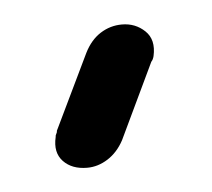

<svg xmlns="http://www.w3.org/2000/svg" viewBox="-28 -96 235 213"><g transform="rotate(-5 89.5 10.5)"><path d="M72 -39Q79 -53 90 -60Q101 -67 114 -67Q129 -67 139.5 -57Q150 -47 146 -29Q145 -25 143 -23L103 61Q96 74 85 81Q74 88 62 88Q45 88 35.5 78Q26 68 30 51Q30 49 31 47.5Q32 46 32 44L33 42Z"/></g></svg>

Font: VDS Compensated
Style: Light Italic
Weight: 300
Italic angle: -12°
Designer: artmaker
Foundry: artmaker
Version: Version 1.000 2012 initial release